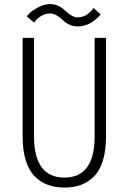

<svg xmlns="http://www.w3.org/2000/svg" viewBox="-20 -880 610 912"><path d="M349 -754.5Q330.5 -754.5 314.8 -760.8Q299 -767 288 -776Q277 -785 266.8 -794.2Q256.5 -803.5 244 -809.8Q231.5 -816 218 -816Q196 -816 177 -805Q158 -794 150 -783L142 -772.5L107 -802Q110 -807 122.8 -819.2Q135.5 -831.5 163.2 -846Q191 -860.5 218.5 -860.5Q237 -860.5 252.8 -854Q268.5 -847.5 279.5 -838.2Q290.5 -829 301 -819.8Q311.5 -810.5 323.8 -804Q336 -797.5 349.5 -797.5Q363.5 -797.5 376.2 -802.2Q389 -807 397.2 -813.5Q405.5 -820 411.8 -826.5Q418 -833 421 -838L423.5 -842.5L458.5 -811.5Q454 -806 447.5 -799.8Q441 -793.5 426.2 -781.5Q411.5 -769.5 391 -762Q370.5 -754.5 349 -754.5ZM286 11Q242.5 11 207.8 -1.8Q173 -14.5 145.2 -42Q117.5 -69.5 102.5 -117.5Q87.5 -165.5 87.5 -231.5V-700H141.5V-234Q141.5 -36.5 286 -36.5Q429.5 -36.5 429.5 -232.5V-700H483.5V-231.5Q483.5 -165.5 468.8 -117.5Q454 -69.5 426.5 -42Q399 -14.5 364.5 -1.8Q330 11 286 11Z"/></svg>

Font: League Mono Narrow UltraLight
Style: Regular
Weight: 200
Width: 3
Designer: Tyler Finck
Foundry: The League of Moveable Type / Tyler Finck
Version: Version 2.210